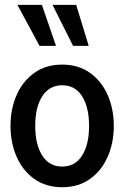

<svg xmlns="http://www.w3.org/2000/svg" viewBox="-20 -774 520 804"><path d="M240.5 10Q172 10 123.5 -24.8Q75 -59.5 49.5 -117.8Q24 -176 24 -246.5Q24 -317.5 49.5 -375.8Q75 -434 123.5 -468.8Q172 -503.5 240.5 -503.5Q308.5 -503.5 357 -468.8Q405.5 -434 431 -375.8Q456.5 -317.5 456.5 -246.5Q456.5 -176 431 -117.8Q405.5 -59.5 357 -24.8Q308.5 10 240.5 10ZM240.5 -76.5Q294.5 -76.5 323.8 -122.5Q353 -168.5 353 -246.5Q353 -325 323.8 -371Q294.5 -417 240.5 -417Q186.5 -417 157 -371Q127.5 -325 127.5 -246.5Q127.5 -168.5 157 -122.5Q186.5 -76.5 240.5 -76.5ZM351.5 -582H286L200 -753.5H299ZM214.5 -582H145.5L53 -753.5H155.5Z"/></svg>

Font: Cabin Condensed Medium
Style: Regular
Weight: 500
Width: 3
Designer: Pablo Impallari
Foundry: Pablo Impallari. http://www.impallari.com Igino Marini. http://www.ikern.com
Version: Version 3.001; ttfautohint (v1.8.3)